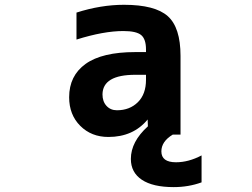

<svg xmlns="http://www.w3.org/2000/svg" viewBox="-20 -554 1040 793"><path d="M583 -245.1H539.1Q404.3 -245.1 403.3 -164.1Q403.3 -134.8 419.9 -116.7Q436.5 -98.6 462.9 -98.6Q515.6 -98.6 549.3 -131.8Q583 -165 583 -224.6ZM697.3 218.8Q611.3 218.8 565.9 188.5Q520.5 158.2 520.5 102.5Q520.5 31.2 590.8 -32.2L589.8 -60.5Q530.3 11.7 427.7 11.7Q357.4 11.7 311.5 -34.2Q265.6 -80.1 265.6 -152.3Q265.6 -241.2 333.5 -290Q401.4 -338.9 539.1 -338.9H583V-349.6Q583 -392.6 563 -409.2Q543 -425.8 489.3 -425.8Q408.2 -425.8 295.9 -390.6V-502Q396.5 -534.2 492.2 -534.2Q620.1 -534.2 672.9 -487.3Q725.6 -440.4 725.6 -323.2V2H693.4Q646.5 30.3 646.5 71.3Q646.5 116.2 707 116.2Q758.8 116.2 812.5 87.9V199.2Q758.8 218.8 697.3 218.8Z"/></svg>

Font: Gen Shin Gothic Monospace Bold
Style: Bold
Weight: 700
Designer: [Source Han Sans]
Ryoko NISHIZUKA  (kana & ideographs); Paul D. Hunt (Latin, Greek & Cyrillic); Wenlong ZHANG  (bopomofo
Version: Version 1.002.20150607